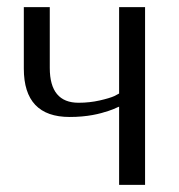

<svg xmlns="http://www.w3.org/2000/svg" viewBox="-20 -520 503 540"><path d="M315 -257V-500H388V0H315V-220L310 -218Q306 -216 300 -213.5Q294 -211 285 -208Q276 -205 265 -202Q254 -199 240.5 -196.5Q227 -194 210.5 -192.5Q194 -191 176 -191Q47 -191 47 -327V-500H120V-329Q120 -231 201 -231Q232 -231 260.5 -237.5Q289 -244 302 -250Z"/></svg>

Font: Arsenal
Style: Regular
Weight: 400
Designer: Andrij Shevchenko
Foundry: Stairsfor.com
Version: Version 1.000